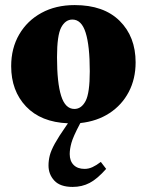

<svg xmlns="http://www.w3.org/2000/svg" viewBox="-20 -471 578 756"><path d="M294.5 17Q268 67 261.2 91.8Q254.5 116.5 254.5 135.5Q254.5 163 270 178.5Q285.5 194 313 194Q329 194 344.2 187Q359.5 180 377 166.5L398 194Q363 233.5 333 249.2Q303 265 266 265Q217 265 194 240.2Q171 215.5 171 180.5Q171 161 176 141.2Q181 121.5 196 94.2Q211 67 240 25.5L247.5 14.5Q141 10 82.5 -51.8Q24 -113.5 24 -210.5Q24 -281 55.5 -335.2Q87 -389.5 143.2 -420.2Q199.5 -451 274 -451Q388.5 -451 451.2 -388.8Q514 -326.5 514 -225.5Q514 -160.5 487 -109Q460 -57.5 411 -25.5Q362 6.5 296.5 13.5ZM273 -42Q300.5 -42 317 -73.2Q333.5 -104.5 333.5 -190.5Q333.5 -291 317.2 -342.5Q301 -394 265 -394Q237.5 -394 221 -363Q204.5 -332 204.5 -245.5Q204.5 -145 220.8 -93.5Q237 -42 273 -42Z"/></svg>

Font: Newsreader Text ExtraBold
Style: Regular
Weight: 800
Designer: Hugues Gentile
Foundry: Production Type
Version: Version 1.001